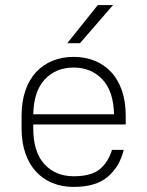

<svg xmlns="http://www.w3.org/2000/svg" viewBox="-20 -730 580 756"><path d="M270 6Q224 6 186.5 -9.5Q149 -25 122 -54Q95 -83 80 -126Q65 -169 65 -225V-275Q65 -330 80 -373.5Q95 -417 122 -446Q149 -475 186.5 -490.5Q224 -506 270 -506Q316 -506 353.5 -490.5Q391 -475 418 -446Q445 -417 460 -373.5Q475 -330 475 -275V-240H111V-225Q111 -131 155 -83.5Q199 -36 270 -36Q339 -36 372.5 -63.5Q406 -91 421 -140H467Q452 -75 405 -34.5Q358 6 270 6ZM270 -464Q200 -464 156.5 -417.5Q113 -371 111 -280H429Q427 -371 383 -417.5Q339 -464 270 -464ZM365 -710H425L295 -560H245Z"/></svg>

Font: Retni Sans Light
Style: Regular
Weight: 300
Designer: Vitaly Kuzmin
Foundry: ParaType Ltd.
Version: Version 1.00;March 2, 2019;FontCreator 11.5.0.2425 64-bit; t